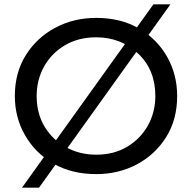

<svg xmlns="http://www.w3.org/2000/svg" viewBox="-20 -790 880 880"><path d="M421 8Q308 8 224.5 -40.5Q141 -89 94.5 -170.5Q48 -252 48 -350Q48 -457 98.5 -537.5Q149 -618 233.5 -663Q318 -708 421 -708Q533 -708 616 -660Q699 -612 745.5 -530.5Q792 -449 792 -350Q792 -242 741.5 -161.5Q691 -81 607 -36.5Q523 8 421 8ZM421 -81Q502 -81 563 -117.5Q624 -154 658 -215Q692 -276 692 -350Q692 -470 613 -544.5Q534 -619 421 -619Q339 -619 277.5 -582.5Q216 -546 182 -485Q148 -424 148 -350Q148 -269 185 -208.5Q222 -148 284 -114.5Q346 -81 421 -81ZM159 70H81L683 -770H761Z"/></svg>

Font: Argentum Novus
Style: Regular
Weight: 400
Designer: Julieta Ulanovsky
Foundry: Julieta Ulanovsky
Version: Version 7.20;July 27, 2021;FontCreator 13.0.0.2683 64-bit